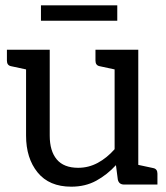

<svg xmlns="http://www.w3.org/2000/svg" viewBox="-20 -694 625 722"><path d="M248 8Q165 8 121.5 -45.5Q78 -99 78 -184V-433L22 -445Q6 -448 6 -466V-507H167V-184Q167 -126 193.5 -94.5Q220 -63 274 -63Q313 -63 347.5 -81.5Q382 -100 411 -133V-433L355 -445Q339 -448 339 -466V-507H500V-74L556 -62Q572 -59 572 -41V0H447Q427 0 423 -19L416 -73Q383 -37 342 -14.5Q301 8 248 8ZM134 -616V-674H421V-616Z"/></svg>

Font: Aleo
Style: Regular
Weight: 400
Designer: Alessio Laiso
Foundry: Alessio Laiso
Version: Version 2.001; ttfautohint (v1.8.4.7-5d5b);gftools[0.9.29]